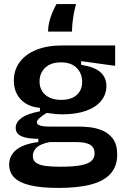

<svg xmlns="http://www.w3.org/2000/svg" viewBox="-20 -749 622 942"><path d="M267 173Q181 173 127.5 160Q74 147 49.5 121.5Q25 96 25 59Q25 14 60.5 -14.5Q96 -43 168 -52V-68Q114 -68 85.5 -80.5Q57 -93 57 -122Q57 -149 85 -170Q113 -191 176 -203V-220Q116 -225 82 -261Q48 -297 48 -354Q48 -405 76 -443.5Q104 -482 157 -504Q210 -526 286 -526H545V-426L378 -449V-431Q443 -421 472.5 -395Q502 -369 502 -327Q502 -286 476.5 -254.5Q451 -223 402.5 -205.5Q354 -188 284 -188Q269 -188 253 -189.5Q237 -191 209 -195Q186 -181 173.5 -169.5Q161 -158 161 -149Q161 -141 170 -136Q179 -131 193.5 -129.5Q208 -128 223 -128H367Q387 -128 418 -125Q449 -122 480.5 -109.5Q512 -97 533.5 -69Q555 -41 555 10Q555 66 523 102.5Q491 139 427 156Q363 173 267 173ZM274 69Q339 69 376 62Q413 55 428.5 40.5Q444 26 444 4Q444 -17 434 -28.5Q424 -40 408.5 -45Q393 -50 377 -51Q361 -52 349 -52H224Q178 -43 159.5 -25Q141 -7 141 16Q141 38 157 49.5Q173 61 203 65Q233 69 274 69ZM280 -259Q330 -259 356.5 -283Q383 -307 383 -347Q383 -389 356 -416Q329 -443 279 -443Q229 -443 201.5 -416.5Q174 -390 174 -349Q174 -322 186.5 -302Q199 -282 222.5 -270.5Q246 -259 280 -259ZM353 -729Q344 -696 340 -669.5Q336 -643 334.5 -624Q333 -605 333 -594H216Q216 -618 222 -642.5Q228 -667 238 -690Q248 -713 257 -729Z"/></svg>

Font: Bricolage Grotesque 36pt SemiBold
Style: Regular
Weight: 600
Designer: Mathieu Triay
Foundry: Atelier Triay
Version: Version 1.001;gftools[0.9.33.dev8+g029e19f]